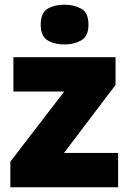

<svg xmlns="http://www.w3.org/2000/svg" viewBox="-20 -796 547 816"><path d="M482 0H24V-109L253 -407H37V-553H471V-435L252 -146H482ZM254 -776Q295 -776 325.5 -759Q356 -742 356 -691Q356 -642 325.5 -624.5Q295 -607 254 -607Q212 -607 182.5 -624.5Q153 -642 153 -691Q153 -742 182.5 -759Q212 -776 254 -776Z"/></svg>

Font: Noto Sans Arabic Blk
Style: Regular
Weight: 900
Designer: Monotype Design Team, Nadine Chahine, Nizar Qandah and Khaled Hosny
Foundry: Monotype Imaging Inc.
Version: Version 2.012; ttfautohint (v1.8.4.7-5d5b)